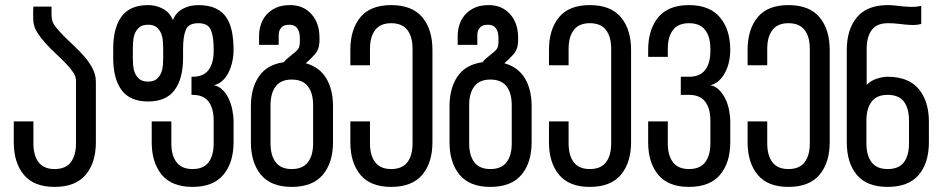

<svg xmlns="http://www.w3.org/2000/svg" viewBox="-20 -727 3697 753"><path d="M182 -701H111C110.3 -693.7 110 -684 110 -672C110 -659.3 110.3 -649.3 111 -642C112.3 -627.3 117.5 -613 126.5 -599C135.5 -585 146.2 -571.2 158.5 -557.5C170.8 -543.8 184 -530.5 198 -517.5C212 -504.5 225 -491.8 237 -479.5C249 -467.2 258.8 -455.3 266.5 -444C274.2 -432.7 278 -421.7 278 -411V-165C278 -133 271.2 -108.2 257.5 -90.5C243.8 -72.8 222.7 -64 194 -64C166 -64 145.2 -72.8 131.5 -90.5C117.8 -108.2 111 -133 111 -165V-251H34V-169C34 -115.7 47.2 -73.2 73.5 -41.5C99.8 -9.8 140 6 194 6C248.7 6 289.3 -9.8 316 -41.5C342.7 -73.2 356 -115.7 356 -169V-407C356 -424.3 351.8 -441.2 343.5 -457.5C335.2 -473.8 324.7 -489.3 312 -504C299.3 -518.7 285.7 -532.8 271 -546.5L230 -586C217.3 -598.7 206.5 -610.8 197.5 -622.5C188.5 -634.2 183.7 -645.7 183 -657C182.3 -663 182 -669.7 182 -677Z M620 -536V-500C620 -492.7 619.7 -483.7 619 -473C618.3 -462.3 616.2 -452.2 612.5 -442.5C608.8 -432.8 603 -424.5 595 -417.5C587 -410.5 575.7 -407 561 -407C545.7 -407 534 -410.5 526 -417.5C518 -424.5 512.2 -432.8 508.5 -442.5C504.8 -452.2 502.7 -462.3 502 -473C501.3 -483.7 501 -492.7 501 -500V-536C501 -544 501.3 -553.3 502 -564C502.7 -574.7 504.8 -584.8 508.5 -594.5C512.2 -604.2 518 -612.5 526 -619.5C534 -626.5 545.7 -630 561 -630C575.7 -630 587 -626.5 595 -619.5C603 -612.5 608.8 -604.2 612.5 -594.5C616.2 -584.8 618.3 -574.7 619 -564C619.7 -553.3 620 -544 620 -536ZM819 -393C831.7 -395.7 842.8 -401.5 852.5 -410.5C862.2 -419.5 870.2 -430.3 876.5 -443C882.8 -455.7 887.7 -469.7 891 -485C894.3 -500.3 896 -515.7 896 -531C896 -557.7 893.8 -581.8 889.5 -603.5C885.2 -625.2 877.8 -643.7 867.5 -659C857.2 -674.3 843 -686.2 825 -694.5C807 -702.8 784.7 -707 758 -707C734.7 -707 714 -702 696 -692C678 -682 665.3 -667.3 658 -648C650.7 -667.3 638 -682 620 -692C602 -702 582.3 -707 561 -707C513.7 -707 479 -692.2 457 -662.5C435 -632.8 424 -590.7 424 -536V-500C424 -445.3 435 -403.2 457 -373.5C479 -343.8 513.7 -329 561 -329C607.7 -329 642.2 -343.8 664.5 -373.5C686.8 -403.2 698 -445.3 698 -500V-535C698 -567 701.5 -591.8 708.5 -609.5C715.5 -627.2 732 -636 758 -636C783.3 -636 799.7 -627.2 807 -609.5C814.3 -591.8 818 -567 818 -535V-527C818 -495 811.3 -470.2 798 -452.5C784.7 -434.8 763.7 -426 735 -426H731V-355H735C763.7 -355 784.7 -346.2 798 -328.5C811.3 -310.8 818 -286 818 -254V-165C818 -133 811.3 -108.2 798 -90.5C784.7 -72.8 763.7 -64 735 -64C707 -64 686.2 -72.8 672.5 -90.5C658.8 -108.2 652 -133 652 -165V-251H575V-169C575 -115.7 588.2 -73.2 614.5 -41.5C640.8 -9.8 681 6 735 6C789 6 829.3 -9.8 856 -41.5C882.7 -73.2 896 -115.7 896 -169V-250C896 -265.3 894.3 -281 891 -297C887.7 -313 882.8 -327.7 876.5 -341C870.2 -354.3 862.2 -365.7 852.5 -375C842.8 -384.3 831.7 -390.3 819 -393Z M1208 -314V-165C1208 -133 1201.2 -108.2 1187.5 -90.5C1173.8 -72.8 1152.7 -64 1124 -64C1096 -64 1075.2 -72.8 1061.5 -90.5C1047.8 -108.2 1041 -133 1041 -165V-314C1041 -346 1047.8 -370.8 1061.5 -388.5C1075.2 -406.2 1096 -415 1124 -415C1152.7 -415 1173.8 -406.2 1187.5 -388.5C1201.2 -370.8 1208 -346 1208 -314ZM1179 -479C1190.3 -488.3 1202 -499.7 1214 -513C1226 -526.3 1232.3 -543.3 1233 -564V-579C1233 -617 1222.7 -647.7 1202 -671C1180.7 -695 1152.7 -707 1118 -707C1095.3 -707 1076.3 -703.3 1061 -696C1045.7 -688.7 1033.2 -679.2 1023.5 -667.5C1013.8 -655.8 1006.8 -643 1002.5 -629C998.2 -615 996 -601 996 -587V-551H1073V-587C1073 -597 1074.5 -604.8 1077.5 -610.5C1080.5 -616.2 1084.2 -620.5 1088.5 -623.5C1092.8 -626.5 1097.5 -628.3 1102.5 -629C1107.5 -629.7 1111.7 -630 1115 -630C1117.7 -630 1121.2 -629.7 1125.5 -629C1129.8 -628.3 1134.3 -626.3 1139 -623C1143.7 -619.7 1147.7 -614.2 1151 -606.5C1154.3 -598.8 1156 -588 1156 -574V-564C1156 -553.3 1154.5 -544.8 1151.5 -538.5C1148.5 -532.2 1140.7 -524.3 1128 -515C1122.7 -510.3 1116.8 -505.5 1110.5 -500.5C1104.2 -495.5 1098.3 -489.7 1093 -483C1049.7 -477 1017.3 -458.7 996 -428C974.7 -397.3 964 -358 964 -310V-169C964 -115.7 977.2 -73.2 1003.5 -41.5C1029.8 -9.8 1070 6 1124 6C1178.7 6 1219.3 -9.8 1246 -41.5C1272.7 -73.2 1286 -115.7 1286 -169V-310C1286 -354 1277.2 -390.7 1259.5 -420C1241.8 -449.3 1215 -469 1179 -479Z M1514 -707C1460 -707 1419.8 -691.2 1393.5 -659.5C1367.2 -627.8 1354 -585 1354 -531V-471H1431V-535C1431 -567 1437.8 -591.8 1451.5 -609.5C1465.2 -627.2 1486 -636 1514 -636C1542.7 -636 1563.8 -627.2 1577.5 -609.5C1591.2 -591.8 1598 -567 1598 -535V-165C1598 -133 1591.2 -108.2 1577.5 -90.5C1563.8 -72.8 1542.7 -64 1514 -64C1486 -64 1465.2 -72.8 1451.5 -90.5C1437.8 -108.2 1431 -133 1431 -165V-251H1354V-169C1354 -115.7 1367.2 -73.2 1393.5 -41.5C1419.8 -9.8 1460 6 1514 6C1568.7 6 1609.3 -9.8 1636 -41.5C1662.7 -73.2 1676 -115.7 1676 -169V-531C1676 -585 1662.7 -627.8 1636 -659.5C1609.3 -691.2 1568.7 -707 1514 -707Z M1987 -314V-165C1987 -133 1980.2 -108.2 1966.5 -90.5C1952.8 -72.8 1931.7 -64 1903 -64C1875 -64 1854.2 -72.8 1840.5 -90.5C1826.8 -108.2 1820 -133 1820 -165V-314C1820 -346 1826.8 -370.8 1840.5 -388.5C1854.2 -406.2 1875 -415 1903 -415C1931.7 -415 1952.8 -406.2 1966.5 -388.5C1980.2 -370.8 1987 -346 1987 -314ZM1958 -479C1969.3 -488.3 1981 -499.7 1993 -513C2005 -526.3 2011.3 -543.3 2012 -564V-579C2012 -617 2001.7 -647.7 1981 -671C1959.7 -695 1931.7 -707 1897 -707C1874.3 -707 1855.3 -703.3 1840 -696C1824.7 -688.7 1812.2 -679.2 1802.5 -667.5C1792.8 -655.8 1785.8 -643 1781.5 -629C1777.2 -615 1775 -601 1775 -587V-551H1852V-587C1852 -597 1853.5 -604.8 1856.5 -610.5C1859.5 -616.2 1863.2 -620.5 1867.5 -623.5C1871.8 -626.5 1876.5 -628.3 1881.5 -629C1886.5 -629.7 1890.7 -630 1894 -630C1896.7 -630 1900.2 -629.7 1904.5 -629C1908.8 -628.3 1913.3 -626.3 1918 -623C1922.7 -619.7 1926.7 -614.2 1930 -606.5C1933.3 -598.8 1935 -588 1935 -574V-564C1935 -553.3 1933.5 -544.8 1930.5 -538.5C1927.5 -532.2 1919.7 -524.3 1907 -515C1901.7 -510.3 1895.8 -505.5 1889.5 -500.5C1883.2 -495.5 1877.3 -489.7 1872 -483C1828.7 -477 1796.3 -458.7 1775 -428C1753.7 -397.3 1743 -358 1743 -310V-169C1743 -115.7 1756.2 -73.2 1782.5 -41.5C1808.8 -9.8 1849 6 1903 6C1957.7 6 1998.3 -9.8 2025 -41.5C2051.7 -73.2 2065 -115.7 2065 -169V-310C2065 -354 2056.2 -390.7 2038.5 -420C2020.8 -449.3 1994 -469 1958 -479Z M2293 -707C2239 -707 2198.8 -691.2 2172.5 -659.5C2146.2 -627.8 2133 -585 2133 -531V-471H2210V-535C2210 -567 2216.8 -591.8 2230.5 -609.5C2244.2 -627.2 2265 -636 2293 -636C2321.7 -636 2342.8 -627.2 2356.5 -609.5C2370.2 -591.8 2377 -567 2377 -535V-165C2377 -133 2370.2 -108.2 2356.5 -90.5C2342.8 -72.8 2321.7 -64 2293 -64C2265 -64 2244.2 -72.8 2230.5 -90.5C2216.8 -108.2 2210 -133 2210 -165V-251H2133V-169C2133 -115.7 2146.2 -73.2 2172.5 -41.5C2198.8 -9.8 2239 6 2293 6C2347.7 6 2388.3 -9.8 2415 -41.5C2441.7 -73.2 2455 -115.7 2455 -169V-531C2455 -585 2441.7 -627.8 2415 -659.5C2388.3 -691.2 2347.7 -707 2293 -707Z M2844 -531C2844 -584.3 2830.5 -627 2803.5 -659C2776.5 -691 2736 -707 2682 -707C2628 -707 2587.8 -691 2561.5 -659C2535.2 -627 2522 -584.3 2522 -531V-504H2599V-535C2599 -567 2605.8 -591.8 2619.5 -609.5C2633.2 -627.2 2654 -636 2682 -636C2710.7 -636 2731.8 -627.2 2745.5 -609.5C2759.2 -591.8 2766 -567 2766 -535V-527C2766 -495 2759.2 -470.2 2745.5 -452.5C2731.8 -434.8 2710.7 -426 2682 -426H2650V-355H2682C2710.7 -355 2731.8 -346.2 2745.5 -328.5C2759.2 -310.8 2766 -286 2766 -254V-165C2766 -133 2759.2 -108.2 2745.5 -90.5C2731.8 -72.8 2710.7 -64 2682 -64C2654 -64 2633.2 -72.8 2619.5 -90.5C2605.8 -108.2 2599 -133 2599 -165V-251H2522V-169C2522 -115.7 2535.2 -73.2 2561.5 -41.5C2587.8 -9.8 2628 6 2682 6C2736.7 6 2777.3 -9.8 2804 -41.5C2830.7 -73.2 2844 -115.7 2844 -169V-250C2844 -265.3 2842.3 -281 2839 -297C2835.7 -313 2830.7 -327.7 2824 -341C2817.3 -354.3 2809.2 -365.7 2799.5 -375C2789.8 -384.3 2778.7 -390.3 2766 -393C2778.7 -395.7 2789.8 -401.5 2799.5 -410.5C2809.2 -419.5 2817.3 -430.3 2824 -443C2830.7 -455.7 2835.7 -469.7 2839 -485C2842.3 -500.3 2844 -515.7 2844 -531Z M3072 -707C3018 -707 2977.8 -691.2 2951.5 -659.5C2925.2 -627.8 2912 -585 2912 -531V-471H2989V-535C2989 -567 2995.8 -591.8 3009.5 -609.5C3023.2 -627.2 3044 -636 3072 -636C3100.7 -636 3121.8 -627.2 3135.5 -609.5C3149.2 -591.8 3156 -567 3156 -535V-165C3156 -133 3149.2 -108.2 3135.5 -90.5C3121.8 -72.8 3100.7 -64 3072 -64C3044 -64 3023.2 -72.8 3009.5 -90.5C2995.8 -108.2 2989 -133 2989 -165V-251H2912V-169C2912 -115.7 2925.2 -73.2 2951.5 -41.5C2977.8 -9.8 3018 6 3072 6C3126.7 6 3167.3 -9.8 3194 -41.5C3220.7 -73.2 3234 -115.7 3234 -169V-531C3234 -585 3220.7 -627.8 3194 -659.5C3167.3 -691.2 3126.7 -707 3072 -707Z M3545 -254V-165C3545 -133 3538.3 -108.2 3525 -90.5C3511.7 -72.8 3490.3 -64 3461 -64C3433 -64 3412.2 -72.8 3398.5 -90.5C3384.8 -108.2 3378 -133 3378 -165V-254C3378 -286 3384.8 -310.8 3398.5 -328.5C3412.2 -346.2 3433 -355 3461 -355C3490.3 -355 3511.7 -346.2 3525 -328.5C3538.3 -310.8 3545 -286 3545 -254ZM3461 -426C3447.7 -426 3433.2 -423.3 3417.5 -418C3401.8 -412.7 3389 -404.7 3379 -394V-535C3379 -567 3385.7 -591.8 3399 -609.5C3412.3 -627.2 3433.3 -636 3462 -636C3476 -636 3488.7 -635.3 3500 -634C3511.3 -632.7 3522.2 -631.5 3532.5 -630.5C3542.8 -629.5 3553 -629 3563 -629C3573 -629 3583 -630.3 3593 -633V-704C3581 -701.3 3569.7 -700 3559 -700C3547.7 -700 3536.5 -700.5 3525.5 -701.5C3514.5 -702.5 3503.8 -703.7 3493.5 -705C3483.2 -706.3 3472.7 -707 3462 -707C3408 -707 3367.7 -691.2 3341 -659.5C3314.3 -627.8 3301 -585 3301 -531V-169C3301 -115 3314.2 -72.3 3340.5 -41C3366.8 -9.7 3407 6 3461 6C3515.7 6 3556.3 -9.7 3583 -41C3609.7 -72.3 3623 -115 3623 -169V-250C3623 -303.3 3609.7 -346 3583 -378C3556.3 -410 3515.7 -426 3461 -426Z"/></svg>

Font: Bebas Neue Regular two
Style: Regular2
Weight: 400
Designer: Ryoichi Tsunekawa & LGV (GE)
Foundry: Free Software Foundation, Inc.
Version: Version 1.003 August 13, 2016